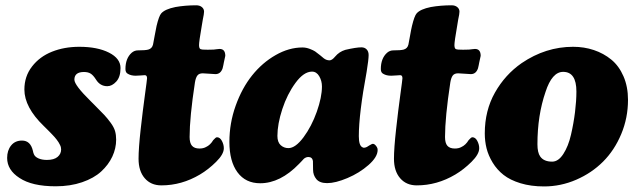

<svg xmlns="http://www.w3.org/2000/svg" viewBox="-20 -666 2335 707"><path d="M101.1 -110.8Q102.5 -103 105 -97.7Q108.9 -88.4 121.6 -82.8Q134.3 -77.1 152.8 -77.1Q178.7 -77.1 191.9 -88.1Q205.1 -99.1 205.1 -115.7Q205.1 -119.6 204.1 -124Q203.1 -128.4 200.4 -133.3Q197.8 -138.2 195.6 -142.1Q193.4 -146 188.7 -151.9Q184.1 -157.7 181.2 -161.1Q178.2 -164.6 171.6 -171.4Q165 -178.2 162.1 -181.2Q159.2 -184.1 151.6 -191.7Q144 -199.2 141.1 -202.1Q69.8 -271 69.8 -336.4Q69.8 -384.8 97.9 -421.1Q126 -457.5 171.4 -475.6Q216.8 -493.7 272 -493.7Q338.9 -493.7 381.3 -472.2Q423.8 -450.7 423.8 -415.5Q423.8 -382.8 408.2 -365.7Q392.6 -348.6 375 -348.6Q348.6 -348.6 333.5 -373Q323.2 -389.2 313.7 -395Q304.2 -400.9 289.1 -400.9Q253.9 -400.9 253.9 -372.6Q253.9 -352.5 313.5 -293.9Q322.3 -285.2 327.1 -280.3Q352.1 -255.4 363.5 -243.2Q375 -231 387.2 -214.4Q399.4 -197.8 403.6 -183.6Q407.7 -169.4 407.7 -151.9Q407.7 -119.6 393.6 -89.4Q379.4 -59.1 352.5 -34.4Q325.7 -9.8 282.2 5.1Q238.8 20 185.1 20Q97.7 20 51.8 -10.7Q6.3 -40 6.3 -84.5Q6.3 -112.3 21 -130.4Q35.6 -148.4 61 -148.4Q92.3 -148.4 101.1 -110.8Z M678.2 -161.6Q678.2 -139.2 687 -129.2Q695.8 -119.1 714.4 -119.1Q728.5 -119.1 738.3 -124.5Q754.4 -131.8 765.1 -149.9Q774.4 -160.6 778.8 -160.6Q790 -160.6 797.1 -147.2Q804.2 -133.8 804.2 -120.1Q804.2 -98.1 775.9 -70.1Q747.6 -42 716.3 -23.4Q648.9 16.6 574.2 16.6Q535.6 16.6 512.9 -9.8Q490.2 -36.1 490.2 -81.5Q490.2 -119.6 498 -189.9Q505.9 -260.3 513.7 -316.9Q521.5 -373.5 521.5 -377.9Q521.5 -389.2 513.2 -389.2Q509.3 -389.2 498.8 -388.2Q488.3 -387.2 480 -387.2Q462.4 -387.2 451.2 -394Q441.9 -398.4 441.9 -411.6Q441.9 -451.2 464.8 -471.7Q475.1 -480.5 487.8 -480.5Q515.1 -480.5 525.9 -483.4Q540 -487.3 543.5 -502Q544.9 -507.8 549.3 -533.2Q553.7 -558.6 556.6 -570.8Q565.4 -607.4 573.7 -616.7Q587.4 -632.3 626 -640.1Q662.1 -646.5 702.6 -646.5Q715.3 -646.5 723.4 -639.9Q731.4 -633.3 731.4 -623Q731.4 -618.2 730.2 -611.6Q729 -605 726.8 -593.8Q724.6 -582.5 723.1 -571.8Q712.9 -513.2 712.9 -499.5Q712.9 -491.2 715.6 -487.5Q718.3 -483.9 726.6 -483.4Q743.2 -482.4 766.6 -483.4Q773.4 -483.9 779.3 -484.9Q785.2 -485.8 788.6 -485.8Q809.6 -485.8 809.6 -460.4Q809.6 -460 804.2 -435.5Q804.2 -435.1 802.5 -426.5Q800.8 -418 799.8 -414.6Q792.5 -393.1 773.4 -393.1Q766.6 -393.1 751 -394.5Q735.4 -396 726.6 -396Q712.9 -396 706.8 -387.9Q700.7 -379.9 697.8 -362.3Q678.2 -233.9 678.2 -161.6Z M1370.6 -113.8Q1370.6 -87.9 1336.9 -58.3Q1303.2 -28.8 1259.3 -10.3Q1215.3 8.3 1184.6 8.3Q1157.2 8.3 1145 -6.3Q1132.8 -21 1132.8 -41Q1132.8 -70.3 1132.3 -73.2Q1129.9 -87.9 1115.2 -87.9Q1110.4 -87.9 1105.7 -85.7Q1101.1 -83.5 1098.4 -80.8Q1095.7 -78.1 1090.3 -72Q1085 -65.9 1081.1 -62.5Q1012.2 8.8 938 8.8Q884.3 8.8 854.5 -31.5Q824.7 -71.8 824.7 -143.6Q824.7 -212.4 847.9 -277.1Q871.1 -341.8 908.4 -388.4Q945.8 -435.1 994.9 -463.1Q1043.9 -491.2 1093.8 -491.2Q1106.9 -491.2 1120.4 -486.1Q1133.8 -481 1140.4 -476.6Q1147 -472.2 1159.2 -462.2Q1171.4 -452.1 1172.4 -451.2Q1182.1 -443.8 1193.4 -443.8Q1202.6 -443.8 1213.9 -457.5Q1229 -475.6 1251.5 -482.4Q1291.5 -491.7 1311 -491.7Q1322.8 -491.7 1330.1 -484.1Q1337.4 -476.6 1337.4 -463.4Q1337.4 -446.8 1330.1 -401.9Q1301.3 -246.6 1301.3 -164.6Q1301.3 -129.4 1314.9 -123.5Q1318.4 -121.1 1323.5 -122.3Q1328.6 -123.5 1331.5 -125.2Q1334.5 -127 1339.8 -130.4Q1345.2 -133.8 1349.6 -135.7Q1354.5 -137.7 1359.9 -133.8Q1364.7 -129.9 1367.7 -124.5Q1370.6 -120.1 1370.6 -113.8ZM1128.9 -402.3Q1098.6 -402.3 1068.1 -360.8Q1037.6 -319.3 1019.5 -264.2Q1001.5 -209 1001.5 -165.5Q1001.5 -142.6 1013.4 -131.6Q1025.4 -120.6 1042 -120.6Q1067.9 -120.6 1097.7 -160.6Q1127.4 -200.7 1146.5 -254.4Q1165.5 -308.1 1165.5 -347.7Q1165.5 -368.2 1155.5 -385.3Q1145.5 -402.3 1128.9 -402.3Z M1618.7 -161.6Q1618.7 -139.2 1627.4 -129.2Q1636.2 -119.1 1654.8 -119.1Q1668.9 -119.1 1678.7 -124.5Q1694.8 -131.8 1705.6 -149.9Q1714.8 -160.6 1719.2 -160.6Q1730.5 -160.6 1737.5 -147.2Q1744.6 -133.8 1744.6 -120.1Q1744.6 -98.1 1716.3 -70.1Q1688 -42 1656.7 -23.4Q1589.4 16.6 1514.6 16.6Q1476.1 16.6 1453.4 -9.8Q1430.7 -36.1 1430.7 -81.5Q1430.7 -119.6 1438.5 -189.9Q1446.3 -260.3 1454.1 -316.9Q1461.9 -373.5 1461.9 -377.9Q1461.9 -389.2 1453.6 -389.2Q1449.7 -389.2 1439.2 -388.2Q1428.7 -387.2 1420.4 -387.2Q1402.8 -387.2 1391.6 -394Q1382.3 -398.4 1382.3 -411.6Q1382.3 -451.2 1405.3 -471.7Q1415.5 -480.5 1428.2 -480.5Q1455.6 -480.5 1466.3 -483.4Q1480.5 -487.3 1483.9 -502Q1485.4 -507.8 1489.7 -533.2Q1494.1 -558.6 1497.1 -570.8Q1505.9 -607.4 1514.2 -616.7Q1527.8 -632.3 1566.4 -640.1Q1602.5 -646.5 1643.1 -646.5Q1655.8 -646.5 1663.8 -639.9Q1671.9 -633.3 1671.9 -623Q1671.9 -618.2 1670.7 -611.6Q1669.4 -605 1667.2 -593.8Q1665 -582.5 1663.6 -571.8Q1653.3 -513.2 1653.3 -499.5Q1653.3 -491.2 1656 -487.5Q1658.7 -483.9 1667 -483.4Q1683.6 -482.4 1707 -483.4Q1713.9 -483.9 1719.7 -484.9Q1725.6 -485.8 1729 -485.8Q1750 -485.8 1750 -460.4Q1750 -460 1744.6 -435.5Q1744.6 -435.1 1742.9 -426.5Q1741.2 -418 1740.2 -414.6Q1732.9 -393.1 1713.9 -393.1Q1707 -393.1 1691.4 -394.5Q1675.8 -396 1667 -396Q1653.3 -396 1647.2 -387.9Q1641.1 -379.9 1638.2 -362.3Q1618.7 -233.9 1618.7 -161.6Z M1765.1 -174.8Q1765.1 -258.8 1802.5 -325Q1839.8 -391.1 1900.9 -433.6Q1989.3 -493.7 2090.3 -493.7Q2130.9 -493.7 2166.7 -481.7Q2202.6 -469.7 2231 -446.5Q2259.3 -423.3 2275.9 -385Q2292.5 -346.7 2292.5 -298.3Q2292.5 -231.9 2267.6 -172.4Q2242.7 -112.8 2200.7 -70.8Q2158.7 -28.8 2101.8 -4.2Q2044.9 20.5 1983.4 20.5Q1935.1 20.5 1896.7 8.8Q1858.4 -2.9 1834.2 -22Q1810.1 -41 1794.2 -67.1Q1778.3 -93.3 1771.7 -119.6Q1765.1 -146 1765.1 -174.8ZM2013.2 -70.8Q2036.1 -70.8 2054.4 -99.1Q2072.8 -127.4 2082.5 -169.7Q2092.3 -211.9 2097.4 -253.4Q2102.5 -294.9 2102.5 -329.1Q2102.5 -401.4 2053.7 -401.4Q2012.7 -401.4 1988.8 -327.6Q1959 -241.2 1959 -134.8Q1959 -104 1969.2 -89.8Q1982.4 -70.8 2013.2 -70.8Z"/></svg>

Font: Cooper* ExtraBold
Style: Italic
Weight: 800
Italic angle: -7°
Designer: Owen Earl
Foundry: indestructible type*
Version: Version 0.001